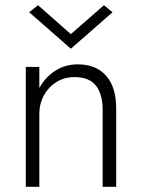

<svg xmlns="http://www.w3.org/2000/svg" viewBox="-20 -717 545 737"><path d="M131 -460H79V0H131ZM374 -296V0H426V-302Q426 -382 387.5 -426Q349 -470 278 -470Q230 -470 191.5 -445Q153 -420 130 -377.5Q107 -335 107 -280H131Q131 -319 148.5 -351Q166 -383 196.5 -402Q227 -421 266 -421Q323 -421 348.5 -388Q374 -355 374 -296ZM252 -586 126 -697 92 -670 252 -530 412 -670 379 -697Z"/></svg>

Font: Jost Light
Style: Regular
Weight: 300
Version: Version 3.710